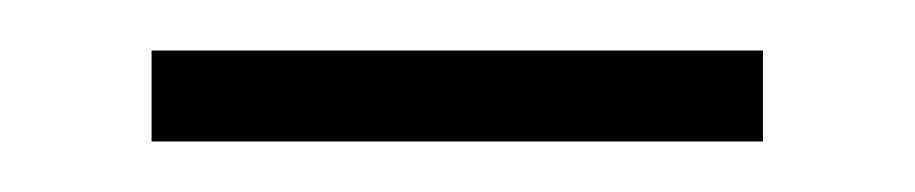

<svg xmlns="http://www.w3.org/2000/svg" viewBox="-20 -309 362 76"><path d="M40 -253V-289H282V-253Z"/></svg>

Font: Noto Sans Lao Looped UI ExtLight
Style: Regular
Weight: 200
Designer: Mark Frömberg, Ben Mitchell
Foundry: The Fontpad Ltd
Version: Version 1.001; ttfautohint (v1.8.4.7-5d5b)